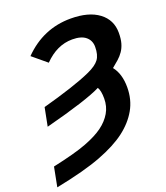

<svg xmlns="http://www.w3.org/2000/svg" viewBox="-175 -775 930 1074"><g transform="rotate(-20 289.5 -238.0)"><path d="M538.6 -200.2Q538.6 -126.5 505.4 -67.9Q472.2 -9.3 411.6 36.6Q351.1 82.5 251.2 120.6Q151.4 158.7 -20.5 192.9L2 77.1Q137.2 47.9 204.8 22Q272.5 -3.9 312.3 -33.2Q352.1 -62.5 374 -100.1Q396 -137.7 396 -184.6Q396 -231.9 382.8 -252.4Q299.3 -210 44.9 -144L66.4 -253.4Q159.7 -278.8 234.9 -303.5Q310.1 -328.1 359.4 -350.6Q408.7 -373 428 -399.2Q447.3 -425.3 447.3 -473.6Q447.3 -511.2 420.4 -533.7Q393.6 -556.2 340.3 -556.2Q249 -556.2 173.3 -478.5L89.4 -548.3Q208 -668.9 371.6 -668.9Q478.5 -668.9 538.6 -624Q598.6 -579.1 598.6 -502.4Q598.6 -465.8 591.3 -440.4Q584 -415 570.8 -395.8Q557.6 -376.5 539.6 -360.6Q521.5 -344.7 500.5 -327.6Q538.6 -279.8 538.6 -200.2Z"/></g></svg>

Font: Cousine
Style: Bold Italic
Weight: 700
Italic angle: -12°
Monospace: yes
Designer: Steve Matteson
Foundry: Ascender Corporation
Version: Version 1.20